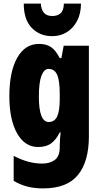

<svg xmlns="http://www.w3.org/2000/svg" viewBox="-20 -858 564 1067"><path d="M197 -614Q236 -614 262.5 -597Q289 -580 312 -535H321L334 -604H474V-100Q474 39 413.5 114Q353 189 219 189Q170 189 130.5 178.5Q91 168 56 147V8Q100 31 138.5 41Q177 51 214 51Q258 51 285 30.5Q312 10 312 -40V-46Q312 -63 313.5 -85Q315 -107 317 -122H312Q290 -79 262.5 -60Q235 -41 192 -41Q118 -41 75 -117Q32 -193 32 -323Q32 -459 75.5 -536.5Q119 -614 197 -614ZM250 -475Q225 -475 210.5 -437.5Q196 -400 196 -321Q196 -180 251 -180Q283 -180 297.5 -210.5Q312 -241 312 -307V-336Q312 -410 297.5 -442.5Q283 -475 250 -475ZM430 -838Q430 -783 408.5 -742Q387 -701 351 -679Q315 -657 270 -657Q201 -657 156.5 -703Q112 -749 112 -838H207Q211 -769 270 -769Q300 -769 317 -784.5Q334 -800 335 -838Z"/></svg>

Font: Noto Sans Tamil UI ExtraCondensed Black
Style: Regular
Weight: 900
Width: 2
Designer: Jelle Bosma - Monotype Design Team
Foundry: Monotype Imaging Inc.
Version: Version 2.004; ttfautohint (v1.8.4.7-5d5b)